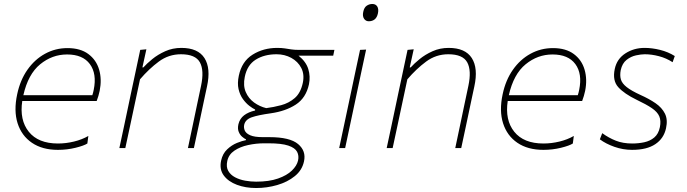

<svg xmlns="http://www.w3.org/2000/svg" viewBox="-20 -745 3457 966"><path d="M271.5 9Q193 9 140.8 -26.5Q88.5 -62 68.5 -125Q48.5 -188 66.5 -271Q81.5 -342 118 -394Q154.5 -446 206.5 -474.5Q258.5 -503 319.5 -503Q384.5 -503 424.5 -473.2Q464.5 -443.5 478.8 -394.5Q493 -345.5 481.5 -288Q479.5 -277 475 -262.2Q470.5 -247.5 466.5 -237H92Q77.5 -141 125 -82Q172.5 -23 271.5 -23Q312 -23 352.2 -32.8Q392.5 -42.5 424.5 -61L419.5 -23Q402.5 -12 360 -1.5Q317.5 9 271.5 9ZM317.5 -471Q242.5 -471 182 -421.5Q121.5 -372 97.5 -266H444.5Q449 -279.5 451.5 -293Q468 -374 432.2 -422.5Q396.5 -471 317.5 -471Z M580.5 0Q592.5 -56.5 603.8 -108.8Q615 -161 627.5 -221L638 -271Q647.5 -315.5 659.8 -373.2Q672 -431 685.5 -494L716.5 -497L696.5 -406H701.5Q718 -424.5 746 -447.5Q774 -470.5 811.2 -487.2Q848.5 -504 892.5 -504Q976 -504 1008.8 -452.8Q1041.5 -401.5 1021.5 -310Q1017 -289.5 1012.8 -269.5Q1008.5 -249.5 1002.5 -221Q990 -161 978.8 -108.8Q967.5 -56.5 955.5 0H925.5Q937.5 -57 948.5 -108.8Q959.5 -160.5 972 -221L991.5 -313Q1008 -390.5 985.8 -431.2Q963.5 -472 890.5 -472Q828.5 -472 779 -435.2Q729.5 -398.5 684.5 -346L658 -222Q645 -160.5 633.8 -108.5Q622.5 -56.5 610.5 0Z M1268.5 201Q1215.5 201 1172 184.8Q1128.5 168.5 1105.8 137.8Q1083 107 1092.5 63Q1100 28 1122.8 6.5Q1145.5 -15 1172 -25.8Q1198.5 -36.5 1217.5 -40V-44Q1209.5 -47.5 1198.5 -56.8Q1187.5 -66 1181 -81.8Q1174.5 -97.5 1179.5 -120Q1186.5 -148.5 1208.2 -165Q1230 -181.5 1263.5 -189V-194Q1251.5 -199.5 1234.5 -212.5Q1217.5 -225.5 1202.2 -246.5Q1187 -267.5 1180.2 -296.8Q1173.5 -326 1181.5 -364Q1196.5 -436 1250.8 -470Q1305 -504 1374.5 -504Q1397 -504 1413 -501.5Q1429 -499 1445.2 -496.5Q1461.5 -494 1484.5 -494H1662.5L1656.5 -465H1482Q1519.5 -435 1531 -397.8Q1542.5 -360.5 1534.5 -321Q1519.5 -252 1468.2 -218.8Q1417 -185.5 1342.5 -175Q1278 -166 1246.2 -154.8Q1214.5 -143.5 1208.5 -117Q1205.5 -102.5 1211.5 -88.2Q1217.5 -74 1238.8 -64.5Q1260 -55 1302.5 -55H1335.5Q1438.5 -55 1479.8 -20.2Q1521 14.5 1509.5 67Q1500 111.5 1463.2 141.2Q1426.5 171 1374.8 186Q1323 201 1268.5 201ZM1319.5 -201Q1356 -205.5 1394.5 -215.8Q1433 -226 1462.8 -251.5Q1492.5 -277 1503.5 -328Q1512.5 -370.5 1495.8 -403Q1479 -435.5 1445.5 -453.8Q1412 -472 1371.5 -472Q1310 -472 1266.8 -445Q1223.5 -418 1211.5 -358Q1202.5 -314 1216.5 -281.8Q1230.5 -249.5 1258.5 -229.2Q1286.5 -209 1319.5 -201ZM1268.5 169Q1334 169 1378.8 153.2Q1423.5 137.5 1448.5 113.2Q1473.5 89 1479.5 63Q1485 38.5 1474.8 18.8Q1464.5 -1 1430.5 -12.5Q1396.5 -24 1330.5 -24H1309.5Q1268.5 -24 1228.2 -15.2Q1188 -6.5 1159.2 13Q1130.5 32.5 1123.5 65Q1117 95 1128.5 115Q1140 135 1162.8 147Q1185.5 159 1213.5 164Q1241.5 169 1268.5 169Z M1686.5 0Q1698.5 -56.5 1709.5 -108Q1720.5 -159.5 1733.5 -221L1744 -270.5Q1757 -332 1768.2 -385Q1779.5 -438 1791.5 -494L1822 -495.5Q1809.5 -438 1798.5 -385.8Q1787.5 -333.5 1774 -270.5L1763.5 -221Q1750.5 -159.5 1739.5 -108Q1728.5 -56.5 1716.5 0ZM1835.5 -638Q1820 -638 1811.5 -651Q1803 -664 1807.5 -685Q1812 -707.5 1825 -716.2Q1838 -725 1853.5 -725Q1870 -725 1878 -712.5Q1886 -700 1881.5 -678Q1877 -657 1865 -647.5Q1853 -638 1835.5 -638Z M1925.5 0Q1937.5 -56.5 1948.8 -108.8Q1960 -161 1972.5 -221L1983 -271Q1992.5 -315.5 2004.8 -373.2Q2017 -431 2030.5 -494L2061.5 -497L2041.5 -406H2046.5Q2063 -424.5 2091 -447.5Q2119 -470.5 2156.2 -487.2Q2193.5 -504 2237.5 -504Q2321 -504 2353.8 -452.8Q2386.5 -401.5 2366.5 -310Q2362 -289.5 2357.8 -269.5Q2353.5 -249.5 2347.5 -221Q2335 -161 2323.8 -108.8Q2312.5 -56.5 2300.5 0H2270.5Q2282.5 -57 2293.5 -108.8Q2304.5 -160.5 2317 -221L2336.5 -313Q2353 -390.5 2330.8 -431.2Q2308.5 -472 2235.5 -472Q2173.5 -472 2124 -435.2Q2074.5 -398.5 2029.5 -346L2003 -222Q1990 -160.5 1978.8 -108.5Q1967.5 -56.5 1955.5 0Z M2714 9Q2635.5 9 2583.2 -26.5Q2531 -62 2511 -125Q2491 -188 2509 -271Q2524 -342 2560.5 -394Q2597 -446 2649 -474.5Q2701 -503 2762 -503Q2827 -503 2867 -473.2Q2907 -443.5 2921.2 -394.5Q2935.5 -345.5 2924 -288Q2922 -277 2917.5 -262.2Q2913 -247.5 2909 -237H2534.5Q2520 -141 2567.5 -82Q2615 -23 2714 -23Q2754.5 -23 2794.8 -32.8Q2835 -42.5 2867 -61L2862 -23Q2845 -12 2802.5 -1.5Q2760 9 2714 9ZM2760 -471Q2685 -471 2624.5 -421.5Q2564 -372 2540 -266H2887Q2891.5 -279.5 2894 -293Q2910.5 -374 2874.8 -422.5Q2839 -471 2760 -471Z M3160 9Q3115 9 3071.5 -6.2Q3028 -21.5 2998 -44L3010 -75Q3043 -51 3078.8 -37Q3114.5 -23 3161 -23Q3192 -23 3221.2 -29.2Q3250.5 -35.5 3271.8 -53.2Q3293 -71 3300 -105Q3306.5 -137.5 3297 -159.8Q3287.5 -182 3259.5 -201Q3231.5 -220 3183 -243Q3121 -273 3090.8 -306.2Q3060.5 -339.5 3073 -398Q3083.5 -448.5 3126.2 -476.2Q3169 -504 3223 -504Q3260.5 -504 3301 -494Q3341.5 -484 3375 -463L3364 -432Q3332.5 -452.5 3295.5 -462.2Q3258.5 -472 3224 -472Q3205.5 -472 3180 -466.5Q3154.5 -461 3132.5 -443.8Q3110.5 -426.5 3103 -392Q3098 -365.5 3103.8 -345.5Q3109.5 -325.5 3132.8 -307Q3156 -288.5 3203 -267Q3245.5 -248 3278 -225.8Q3310.5 -203.5 3325.5 -173.2Q3340.5 -143 3331 -100Q3320 -48.5 3277.2 -19.8Q3234.5 9 3160 9Z"/></svg>

Font: Commissioner Thin
Style: Italic
Weight: 100
Italic angle: -12°
Designer: Kostas Bartsokas
Foundry: Kostas Bartsokas
Version: Version 1.000; ttfautohint (v1.8.3)